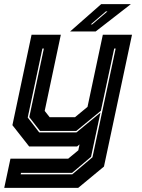

<svg xmlns="http://www.w3.org/2000/svg" viewBox="-40 -708 685 928"><path d="M101 0 20 -103 112.5 -540H254L176 -172L200 -141.5H322.5L383 -191.5L457 -540H598L462.5 97L338 200H-19.5L10.5 59H289.5L338.5 18.5L344.5 -10L332.5 0ZM60 134.5H309.5L407 52L519 -473.5H512L447.5 -172.5L328.5 -75H153.5L101.5 -142L172 -473.5H165L94 -140L149.5 -68H329.5L445.5 -163.5L400 50L308.5 127.5H61.5ZM299 -556 449 -688H592.5L422.5 -556ZM398.5 -590H405.5L479.5 -653H472Z"/></svg>

Font: Tourney Thin ExtraBold
Style: Italic
Weight: 800
Italic angle: -12°
Version: Version 1.015